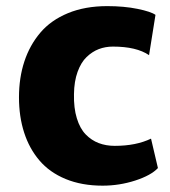

<svg xmlns="http://www.w3.org/2000/svg" viewBox="-20 -584 543 612"><path d="M40.5 -273.9Q40.5 -335.9 57.6 -387.9Q74.7 -439.9 108.4 -479.7Q142.1 -519.5 196.5 -542Q251 -564.5 321.8 -564.5Q375.5 -564.5 418.5 -555.7Q461.4 -546.9 475.6 -536.6L455.1 -408.2Q415 -435.5 339.8 -435.5Q315.9 -435.5 294.9 -427.5Q273.9 -419.4 256.1 -402.3Q238.3 -385.3 227.3 -355Q216.3 -324.7 215.8 -284.2Q214.8 -239.7 224.9 -207Q234.9 -174.3 253.2 -155.5Q271.5 -136.7 294.7 -127.9Q317.9 -119.1 345.7 -119.1Q413.6 -119.1 461.4 -142.1L483.4 -48.3Q461.4 -24.9 410.9 -8.5Q360.4 7.8 307.1 7.8Q240.7 7.8 189.2 -13.4Q137.7 -34.7 105.5 -72.8Q73.2 -110.8 56.9 -161.6Q40.5 -212.4 40.5 -273.9Z"/></svg>

Font: HaufeMerriweatherSans
Style: Bold
Weight: 700
Designer: Eben Sorkin
Foundry: Eben Sorkin
Version: Version 1.56